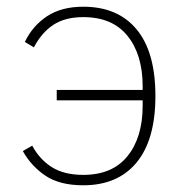

<svg xmlns="http://www.w3.org/2000/svg" viewBox="-20 -540 540 572"><path d="M149 -272H405V-283Q405 -377 360 -433Q315 -489 228 -489Q174 -489 139 -466Q104 -443 81 -399L54 -415Q77 -463 120 -491.5Q163 -520 228 -520Q331 -520 387 -452.5Q443 -385 443 -254Q443 -124 387 -56Q331 12 228 12Q158 12 115.5 -16.5Q73 -45 48 -90L76 -106Q98 -65 134.5 -42Q171 -19 228 -19Q315 -19 360 -75Q405 -131 405 -225V-241H149Z"/></svg>

Font: IBM Plex Sans ExtLt
Style: Regular
Weight: 200
Designer: Mike Abbink, Paul van der Laan, Pieter van Rosmalen
Foundry: Bold Monday
Version: Version 3.005